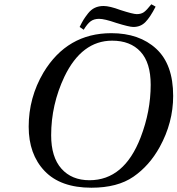

<svg xmlns="http://www.w3.org/2000/svg" viewBox="-20 -862 829 897"><path d="M352 -736Q363 -758 370 -769.5Q377 -781 391 -799Q405 -817 423 -825.5Q441 -834 464 -834Q492 -834 543 -815Q602 -796 619 -796Q639 -796 652 -805Q665 -814 687 -842L707 -831Q682 -782 659.5 -759Q637 -736 603 -736Q584 -736 523 -755Q468 -774 443 -774Q419 -774 403.5 -762.5Q388 -751 371 -723ZM114 -270Q114 -406 183 -523Q294 -707 500 -707Q631 -707 710 -634Q789 -561 789 -414Q789 -289 726 -175Q678 -88 603.5 -36.5Q529 15 407 15Q263 15 188.5 -63Q114 -141 114 -270ZM219 -230Q219 -128 267 -74Q315 -20 398 -20Q560 -20 637 -220Q684 -342 684 -466Q684 -569 636.5 -620.5Q589 -672 504 -672Q362 -672 281 -504Q219 -373 219 -230Z"/></svg>

Font: Lingua Franca
Style: Italic
Weight: 400
Italic angle: -13°
Version: Version 1.19